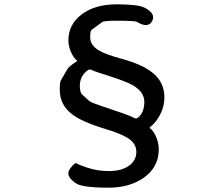

<svg xmlns="http://www.w3.org/2000/svg" viewBox="-20 -799 1040 890"><path d="M484 71Q360 71 331 50Q281 16 304 -16Q327 -48 336 -41.5Q345 -35 384 -22Q432 -6 484 -6Q543 -6 577.5 -30.5Q612 -55 612 -95Q612 -130 580.5 -153.5Q549 -177 466 -202Q360 -234 313 -270Q257 -314 257 -383Q257 -418 262 -426Q277 -452 292 -478Q299 -491 335 -514Q339 -517 335 -520Q321 -531 309 -558Q297 -585 297 -612Q297 -686 359 -732.5Q421 -779 521 -779Q621 -779 651 -763Q704 -735 685 -701Q666 -666 614 -698Q605 -703 515 -703Q463 -703 453 -696Q429 -679 405 -661Q398 -656 398 -626Q398 -590 437 -566Q468 -547 542 -527Q641 -500 687 -462Q742 -418 742 -348Q742 -306 723 -269Q704 -232 676 -210Q672 -207 676 -204Q690 -194 702 -168Q716 -139 716 -106Q716 -24 645 26Q579 71 484 71ZM602 -252Q612 -247 620 -254Q649 -278 649 -327Q649 -372 597 -403Q566 -421 485 -447Q420 -467 407 -474Q396 -480 386 -473Q350 -446 350 -401Q350 -371 361.5 -360Q373 -349 395 -330Q402 -324 446 -309Q474 -299 502 -290Q581 -264 602 -252Z"/></svg>

Font: Resource Han Rounded CN Medium
Style: Regular
Weight: 500
Designer: Cyano Hao (round all glyphs); Ryoko NISHIZUKA 西塚涼子 (kana, bopomofo & ideographs); Paul D. Hunt (Latin, Greek & Cyrillic)
Foundry: Cyano Hao
Version: 0.990